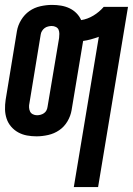

<svg xmlns="http://www.w3.org/2000/svg" viewBox="-24 -548 544 783"><path d="M277 215 379 -398Q363 -392 346.5 -387.5Q330 -383 315 -381L268 -99Q264 -75 251 -53Q238 -31 217.5 -17Q197 -3 172.5 2.5Q148 8 125 8Q105 8 86 4.5Q67 1 50.5 -8Q34 -17 21.5 -31.5Q9 -46 3 -64Q-3 -82 -3.5 -101.5Q-4 -121 -1 -141L45 -421Q49 -445 62.5 -467Q76 -489 96 -503Q116 -517 140.5 -522.5Q165 -528 188 -528Q207 -528 225 -525Q243 -522 259 -514.5Q275 -507 287.5 -494.5Q300 -482 307 -466Q333 -470 357 -484.5Q381 -499 399 -520H498L376 215ZM127 -78Q134 -78 141.5 -80Q149 -82 155.5 -86.5Q162 -91 165.5 -98Q169 -105 170 -113L217 -393Q218 -401 218 -410Q218 -419 215 -426.5Q212 -434 204 -438Q196 -442 187 -442Q180 -442 172 -440Q164 -438 158 -433.5Q152 -429 147.5 -422Q143 -415 142 -407L96 -127Q94 -119 94.5 -110Q95 -101 98.5 -93.5Q102 -86 110 -82Q118 -78 127 -78Z"/></svg>

Font: Iosevka SS18 Semibold
Style: Italic
Weight: 600
Italic angle: -9°
Monospace: yes
Designer: Belleve Invis
Foundry: Belleve Invis
Version: Version 25.1.1; ttfautohint (v1.8.4)